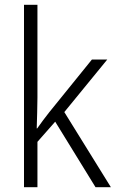

<svg xmlns="http://www.w3.org/2000/svg" viewBox="-20 -780 485 800"><path d="M136 -373V-760H80V0H136V-189L210 -273L378 0H442L248 -313L427 -532H363L185 -312C168 -291 150 -266 135 -245H133C134 -288 136 -331 136 -373Z"/></svg>

Font: Noto Sans Armenian SemiCondensed Light
Style: Regular
Weight: 300
Width: 4
Designer: Monotype Design Team
Foundry: Monotype Imaging Inc.
Version: Version 2.008